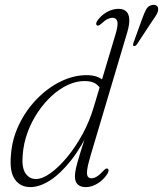

<svg xmlns="http://www.w3.org/2000/svg" viewBox="-20 -755 665 783"><path d="M499 -623.5 349.5 -121Q338.5 -84 335.8 -64Q333 -44 337.5 -36Q342 -28 353 -28Q363.5 -28 375 -35Q386.5 -42 402.5 -59.5Q407.5 -64.5 411.5 -66.8Q415.5 -69 419 -67Q423 -65 422.8 -60Q422.5 -55 419 -48Q408.5 -31 394 -18.5Q379.5 -6 363 1Q346.5 8 329.5 8Q308.5 8 297 -2.8Q285.5 -13.5 285.5 -36Q285.5 -49.5 290.2 -70.5Q295 -91.5 307 -130.5Q319 -169.5 340 -235L350 -236Q312.5 -155 269.5 -100.8Q226.5 -46.5 184 -19.2Q141.5 8 103.5 8Q63 8 40.8 -23.2Q18.5 -54.5 24.5 -122Q29 -187 57.2 -246Q85.5 -305 129.5 -350.5Q173.5 -396 226.5 -422.2Q279.5 -448.5 333 -448.5Q358.5 -448.5 375.8 -442Q393 -435.5 403.5 -424.8Q414 -414 419 -399.5L394 -386Q384.5 -404.5 368.8 -414.5Q353 -424.5 324.5 -424.5Q291 -424.5 256.5 -408.5Q222 -392.5 190.8 -363.8Q159.5 -335 134 -297Q108.5 -259 92.2 -214.5Q76 -170 72.5 -122.5Q68 -72 83.8 -48.5Q99.5 -25 126.5 -25Q153 -25 186.2 -49Q219.5 -73 253.8 -114.2Q288 -155.5 316.8 -208.2Q345.5 -261 362.5 -319L450.5 -613Q462.5 -652.5 458.5 -667.5Q454.5 -682.5 439 -682.5Q430 -682.5 419.2 -677.5Q408.5 -672.5 394 -659Q387 -653 383 -651.2Q379 -649.5 375.5 -651.5Q372 -653.5 372.2 -658.5Q372.5 -663.5 376.5 -670Q386.5 -684.5 400.5 -695.5Q414.5 -706.5 431 -712.8Q447.5 -719 463.5 -719Q483.5 -719 494.8 -708.5Q506 -698 507.2 -677Q508.5 -656 499 -623.5ZM560.5 -680.5Q569 -704 576.8 -717.8Q584.5 -731.5 600 -734.5Q611 -737 618.2 -732Q625.5 -727 625 -717.5Q625 -707.5 618.5 -696Q612 -684.5 602 -671L537.5 -573Q535 -570 531.8 -568.2Q528.5 -566.5 525.5 -567.5Q522 -568.5 522.5 -572Q523 -575.5 524 -579.5Z"/></svg>

Font: Fraunces 72pt Soft Wonky ExtraLight
Style: Italic
Weight: 250
Italic angle: -16°
Version: Version 1.000;[b76b70a41]